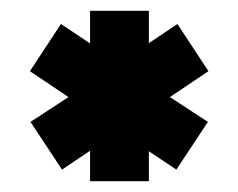

<svg xmlns="http://www.w3.org/2000/svg" viewBox="-20 -784 442 356"><path d="M147 -448V-504.5L95 -469.5L36.5 -558L107 -604L35.5 -652L93 -739.5L147 -703.5V-764H256V-704L309 -739.5L366.5 -652L295 -604L365.5 -558L307 -469.5L256 -503.5V-448ZM202.5 -506H202V-606L292 -544.5H291.5L201.5 -606L289 -665.5V-665L201.5 -605.5V-708H202V-606L117 -663V-663.5L202 -606.5L113.5 -546V-546.5L202.5 -607Z"/></svg>

Font: Tourney Black
Style: Regular
Weight: 900
Version: Version 1.015